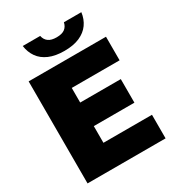

<svg xmlns="http://www.w3.org/2000/svg" viewBox="-221 -1079 1098 1206"><g transform="rotate(-30 328.0 -475.5)"><path d="M54.5 0V-740H615.5V-569H268.5V-171H620.5V0ZM181 -292V-463H563V-292ZM346 -793Q280.5 -793 235.2 -812.8Q190 -832.5 165 -868Q140 -903.5 133.5 -951H260Q266 -922 286.8 -906.8Q307.5 -891.5 346 -891.5Q385 -891.5 405.5 -906.8Q426 -922 432 -951H558.5Q552.5 -903.5 527.2 -868Q502 -832.5 457 -812.8Q412 -793 346 -793Z"/></g></svg>

Font: Encode Sans SC Black
Style: Regular
Weight: 900
Version: Version 3.002